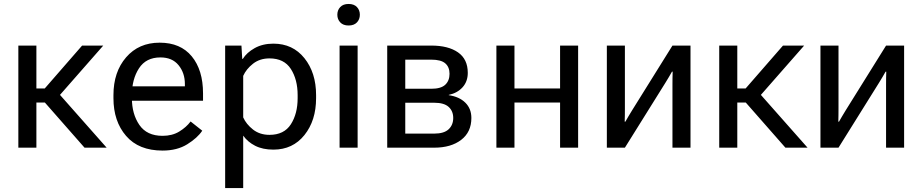

<svg xmlns="http://www.w3.org/2000/svg" viewBox="-20 -743 4641 966"><path d="M405.3 0 200.7 -232.9 256.3 -294.4 516.6 0ZM117.7 -297.9H205.1L393.1 -513.7H499.5L248 -227.1H117.7ZM163.1 -513.7V0H72.3V-513.7Z M550.8 -249V-264.6Q550.8 -380.9 614.5 -454.6Q678.2 -528.3 783.2 -528.3Q888.2 -528.3 944.8 -459.5Q1001.5 -390.6 1001.5 -273.4V-236.3H606.4V-308.6H910.2V-320.3Q910.2 -376 878.4 -415Q846.7 -454.1 787.1 -454.1Q714.8 -454.1 679.2 -399.2Q643.6 -344.2 643.6 -264.6V-249Q643.6 -169.4 681.2 -114.5Q718.8 -59.6 797.9 -59.6Q846.7 -59.6 881.8 -81.1Q917 -102.5 939 -131.8L997.6 -85.4Q973.1 -48.8 922.1 -17.1Q871.1 14.6 797.9 14.6Q678.2 14.6 614.5 -59.1Q550.8 -132.8 550.8 -249Z M1112.8 203.1V-513.7H1194.8L1198.7 -446.8H1201.7Q1221.2 -478.5 1261.5 -501Q1301.8 -523.4 1355.5 -523.4Q1453.1 -523.4 1511.7 -450.2Q1570.3 -377 1570.3 -264.6V-249Q1570.3 -136.7 1511.7 -63.5Q1453.1 9.8 1355.5 9.8Q1301.8 9.8 1263.9 -9.5Q1226.1 -28.8 1203.6 -60.5V203.1ZM1203.6 -152.3Q1218.8 -118.2 1252.9 -91.3Q1287.1 -64.5 1335.9 -64.5Q1409.2 -64.5 1443.4 -117.7Q1477.5 -170.9 1477.5 -249V-264.6Q1477.5 -342.8 1443.4 -396Q1409.2 -449.2 1335.9 -449.2Q1287.1 -449.2 1252.9 -422.4Q1218.8 -395.5 1203.6 -361.3Z M1688.5 0V-513.7H1779.3V0ZM1677.2 -668.9Q1677.2 -691.9 1691.9 -707.5Q1706.5 -723.1 1733.9 -723.1Q1761.2 -723.1 1775.9 -707.5Q1790.5 -691.9 1790.5 -668.9Q1790.5 -646 1775.9 -630.4Q1761.2 -614.7 1733.9 -614.7Q1706.5 -614.7 1691.9 -630.4Q1677.2 -646 1677.2 -668.9Z M1928.2 0V-513.7H2149.9Q2235.4 -513.7 2284.4 -479.5Q2333.5 -445.3 2333.5 -376.5Q2333.5 -333 2307.4 -304Q2281.2 -274.9 2237.8 -265.6V-264.2Q2291 -256.3 2321.3 -226.3Q2351.6 -196.3 2351.6 -149.4Q2351.6 -78.6 2300.3 -39.3Q2249 0 2164.6 0ZM2019 -296.4H2149.9Q2198.7 -296.4 2220.2 -316.7Q2241.7 -336.9 2241.7 -371.6Q2241.7 -405.8 2220.2 -424.3Q2198.7 -442.9 2149.9 -442.9H2019ZM2019 -70.8H2164.6Q2213.9 -70.8 2237.1 -92.5Q2260.3 -114.3 2260.3 -149.4Q2260.3 -184.1 2237.3 -205.1Q2214.4 -226.1 2164.6 -226.1H2019Z M2477.5 -513.7H2568.4V-297.9H2797.9V-513.7H2888.7V0H2797.9V-227.1H2568.4V0H2477.5Z M3033.2 0V-513.7H3124V-196.8Q3124 -182.1 3123.8 -163.8Q3123.5 -145.5 3123 -130.9H3126.5Q3133.3 -143.1 3141.8 -157.5Q3150.4 -171.9 3159.7 -187L3363.3 -513.7H3454.1V0H3363.3V-316.4Q3363.3 -331.1 3363.5 -349.4Q3363.8 -367.7 3364.3 -382.3H3360.8Q3354 -370.1 3345.5 -355.7Q3336.9 -341.3 3327.6 -326.2L3124 0Z M3931.6 0 3727.1 -232.9 3782.7 -294.4 4043 0ZM3644 -297.9H3731.4L3919.4 -513.7H4025.9L3774.4 -227.1H3644ZM3689.5 -513.7V0H3598.6V-513.7Z M4107.9 0V-513.7H4198.7V-196.8Q4198.7 -182.1 4198.5 -163.8Q4198.2 -145.5 4197.8 -130.9H4201.2Q4208 -143.1 4216.6 -157.5Q4225.1 -171.9 4234.4 -187L4438 -513.7H4528.8V0H4438V-316.4Q4438 -331.1 4438.2 -349.4Q4438.5 -367.7 4439 -382.3H4435.5Q4428.7 -370.1 4420.2 -355.7Q4411.6 -341.3 4402.3 -326.2L4198.7 0Z"/></svg>

Font: RobotoFlex
Style: Regular
Weight: 400
Designer: Berlow after Robertson
Foundry: Google
Version: Version 2.136